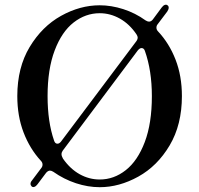

<svg xmlns="http://www.w3.org/2000/svg" viewBox="-20 -765 830 799"><path d="M682 -733Q682 -726 676 -717L636 -664Q631 -658 631 -650Q631 -641 638 -634Q684 -585 710.5 -517Q737 -449 737 -365Q737 -246 686 -160Q635 -74 555.5 -30Q476 14 395 14Q346 14 296 -2.5Q246 -19 202 -50Q194 -55 188 -55Q180 -55 172 -46L136 2Q130 10 123.5 12.5Q117 15 112 11Q107 6 107 0Q107 -7 113 -14L152 -66Q157 -72 157 -80Q157 -89 150 -96Q104 -146 78 -214Q52 -282 52 -365Q52 -484 103.5 -569.5Q155 -655 234 -699Q313 -743 395 -743Q443 -743 493 -727Q543 -711 586 -680Q594 -675 600 -675Q609 -675 616 -684L653 -734Q659 -742 665.5 -744.5Q672 -747 677 -743Q682 -740 682 -733ZM205 -180Q209 -167 219 -167Q227 -167 234 -176L547 -593Q553 -601 553 -609Q553 -614 548 -622Q519 -665 479 -687.5Q439 -710 395 -710Q336 -710 286.5 -671.5Q237 -633 207.5 -555Q178 -477 178 -365Q178 -258 205 -180ZM612 -365Q612 -471 583 -553Q579 -565 569 -565Q562 -565 554 -556L241 -138Q236 -131 236 -123Q236 -116 242 -105Q272 -62 311.5 -40Q351 -18 395 -18Q454 -18 503.5 -57Q553 -96 582.5 -174Q612 -252 612 -365Z"/></svg>

Font: Shippori Mincho B1 SemiBold
Style: Regular
Weight: 600
Designer: FONTDASU
Foundry: FONTDASU / Google Inc. / but / Adobe
Version: Version 3.110; ttfautohint (v1.8.3)